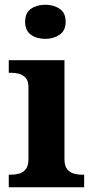

<svg xmlns="http://www.w3.org/2000/svg" viewBox="-20 -790 392 810"><path d="M17 0V-53H29Q44 -53 60.5 -57.5Q77 -62 88.5 -75.9Q100 -89.8 100 -117.7V-422Q100 -448.9 88 -462Q76 -475 59.5 -479Q43 -483 29 -483H17V-536H252V-118Q252 -90 263.5 -76Q275 -62 292 -57.5Q309 -53 323 -53H335V0ZM171.1 -626Q135 -626 110.5 -643.5Q86 -661 86 -698Q86 -736 110.8 -753Q135.5 -770 171.5 -770Q206 -770 231.5 -753Q257 -736 257 -698Q257 -661 231.4 -643.5Q205.8 -626 171.1 -626Z"/></svg>

Font: Noto Serif Vithkuqi
Style: Regular
Weight: 400
Version: Version 1.005